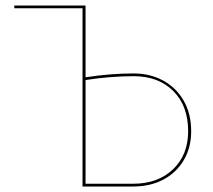

<svg xmlns="http://www.w3.org/2000/svg" viewBox="-20 -678 776 698"><path d="M675 -201Q675 -142 648.5 -96.5Q622 -51 574.5 -25.5Q527 0 464 0H280V-648H32V-658H291V-397Q381 -411 466 -411Q525 -411 572.5 -385.5Q620 -360 647.5 -312.5Q675 -265 675 -201ZM664 -201Q664 -293 610 -347Q556 -401 466 -401Q381 -401 291 -387V-10H464Q554 -10 609 -62.5Q664 -115 664 -201Z"/></svg>

Font: Ysabeau Hairline
Style: Regular
Weight: 100
Designer: Christian Thalmann (Catharsis Fonts)
Version: Version 0.003